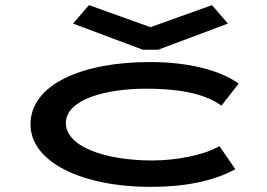

<svg xmlns="http://www.w3.org/2000/svg" viewBox="-20 -718 1040 749"><path d="M327 -698 265 -626 537 -524H597L869 -626L807 -698L567 -612ZM567 11C695 11 808 -9 898 -58L836 -148C774 -112 666 -92 574 -92C390 -92 237 -146 237 -238C237 -331 395 -372 549 -372C667 -372 772 -357 844 -306L911 -392C837 -445 713 -476 565 -476C301 -476 99 -389 99 -233C99 -85 301 11 567 11Z"/></svg>

Font: Inconsolata UltraExpanded
Style: Bold
Weight: 700
Width: 9
Monospace: yes
Designer: Raph Levien, Cyreal, Brenton Simpson
Foundry: Raph Levien, Cyreal, Google
Version: Version 3.100